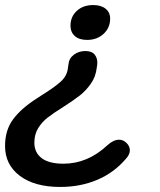

<svg xmlns="http://www.w3.org/2000/svg" viewBox="-27 -520 633 760"><path d="M252 -418Q252 -454 277 -477Q302 -500 342 -500Q373 -500 391 -485.5Q409 -471 409 -446Q409 -410 383 -386Q357 -362 318 -362Q286 -362 269 -377.5Q252 -393 252 -418ZM-7 58Q-7 -5 25 -48Q57 -91 118 -130L138 -143Q188 -174 213.5 -197Q239 -220 242 -252L244 -265Q246 -289 265.5 -303.5Q285 -318 311 -318Q337 -318 348.5 -303Q360 -288 358 -265L356 -252Q352 -216 332.5 -188.5Q313 -161 289.5 -142.5Q266 -124 224 -97Q184 -72 161.5 -54.5Q139 -37 124 -12.5Q109 12 109 45Q109 84 138 106Q167 128 224 128Q320 128 398 55Q422 33 445 33Q461 33 474 46Q487 59 487 75Q487 92 471 109Q424 164 357.5 192Q291 220 211 220Q110 220 51.5 176Q-7 132 -7 58Z"/></svg>

Font: Kodchasan SemiBold
Style: Italic
Weight: 600
Italic angle: -10°
Version: Version 1.000; ttfautohint (v1.6)